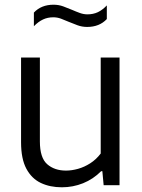

<svg xmlns="http://www.w3.org/2000/svg" viewBox="-20 -787 604 816"><path d="M243 9Q192.5 9 153.5 -9.5Q114.5 -28 92 -70Q69.5 -112 69.5 -182.5V-542.5H149.5V-186Q149.5 -116.5 180.5 -89.2Q211.5 -62 260.5 -62Q285 -62 311.8 -69.5Q338.5 -77 363.5 -93Q388.5 -109 408 -134.5V-542.5H488V0H420.5L415 -59.5H410Q376 -25.5 333 -8.2Q290 9 243 9ZM350.5 -672.5Q328.5 -672.5 309 -679.8Q289.5 -687 271.5 -694.5Q254.5 -702 238.8 -707.8Q223 -713.5 206.5 -713.5Q182.5 -713.5 162.8 -704.2Q143 -695 124 -675.5V-733.5Q155.5 -767 207.5 -767Q229.5 -767 249 -759.8Q268.5 -752.5 286.5 -745Q303.5 -737.5 319.5 -731.8Q335.5 -726 351.5 -726Q376 -726 395.8 -735.2Q415.5 -744.5 434 -764V-706Q402.5 -672.5 350.5 -672.5Z"/></svg>

Font: Encode Sans Condensed Thin
Style: Regular
Weight: 400
Version: Version 3.002